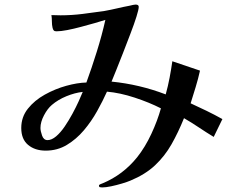

<svg xmlns="http://www.w3.org/2000/svg" viewBox="-20 -747 1040 840"><path d="M342 -345Q307 -341 270.5 -326Q234 -311 207 -288Q188 -272 172.5 -242.5Q157 -213 157 -187Q157 -174 164 -154Q171 -134 188 -134Q206 -134 225.5 -150.5Q245 -167 263 -193.5Q281 -220 297 -249.5Q313 -279 324.5 -304.5Q336 -330 342 -345ZM915 -148Q882 -168 850 -189.5Q818 -211 785 -230Q760 -168 730.5 -116Q701 -64 658.5 -24Q616 16 551 43Q537 49 513.5 56Q490 63 466.5 68Q443 73 427 73Q421 73 417 72Q413 71 413 65Q413 61 420 58.5Q427 56 429 55Q518 18 580 -59Q615 -103 642 -161Q669 -219 684 -273Q633 -299 569 -320Q505 -341 448 -346Q430 -306 405 -261Q380 -216 347 -177Q314 -138 272.5 -113Q231 -88 180 -88Q133 -88 103 -113Q73 -138 73 -187Q73 -235 102 -271.5Q131 -308 176 -333Q221 -358 269.5 -371.5Q318 -385 358 -386Q381 -449 403.5 -521Q426 -593 441 -660Q423 -654 394.5 -646Q366 -638 334.5 -629.5Q303 -621 274.5 -615.5Q246 -610 227 -610Q219 -610 215.5 -613.5Q212 -617 210 -625Q207 -638 207 -653Q207 -668 205 -681Q215 -681 225 -680.5Q235 -680 245 -680Q293 -680 341 -686Q389 -692 437 -699Q465 -704 492.5 -710.5Q520 -717 547 -722Q555 -724 562 -725.5Q569 -727 573 -727Q587 -727 587 -717Q587 -706 577 -674Q567 -642 551 -600.5Q535 -559 518.5 -516Q502 -473 488 -439Q474 -405 468 -390Q590 -378 705 -334Q715 -370 722 -407Q729 -444 734 -479L855 -438Q847 -402 836 -366Q825 -330 814 -295Q849 -279 884 -262Q919 -245 953 -226Z"/></svg>

Font: Kaisei Opti
Style: Bold
Weight: 700
Designer: Font-Kai, 金井和夫
Foundry: KAZUO KANAI
Version: Version 5.003